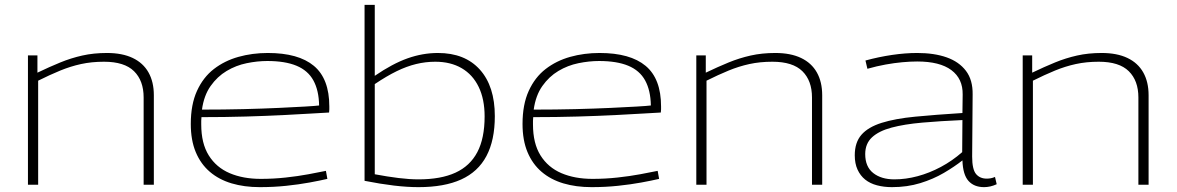

<svg xmlns="http://www.w3.org/2000/svg" viewBox="-20 -760 4841 790"><path d="M95 0V-532H134V-461Q184 -485 228 -503Q272 -521 318.5 -531.5Q365 -542 420 -542Q483 -542 526 -521.5Q569 -501 591 -462Q613 -423 613 -368V0H571V-359Q571 -428 531.5 -467Q492 -506 408 -506Q357 -506 313.5 -496.5Q270 -487 227.5 -469.5Q185 -452 137 -428V0Z M1049 10Q985 10 933 -5.5Q881 -21 843.5 -53Q806 -85 785.5 -134Q765 -183 765 -250Q765 -330 790.5 -386Q816 -442 860 -476Q904 -510 961 -526Q1018 -542 1082 -542Q1208 -542 1271.5 -489Q1335 -436 1335 -322Q1335 -317 1335 -310Q1335 -303 1334 -297Q1312 -296 1264 -293Q1216 -290 1146.5 -286.5Q1077 -283 991.5 -280.5Q906 -278 809 -278Q808 -270 808 -263Q808 -256 808 -248Q808 -170 839 -120.5Q870 -71 925 -47.5Q980 -24 1053 -24Q1105 -24 1155.5 -29.5Q1206 -35 1249 -43Q1292 -51 1321 -57L1327 -24Q1297 -17 1253.5 -9Q1210 -1 1158 4.5Q1106 10 1049 10ZM811 -309Q901 -309 981.5 -311Q1062 -313 1126.5 -316Q1191 -319 1234 -321.5Q1277 -324 1293 -326Q1292 -388 1269.5 -429Q1247 -470 1200 -489.5Q1153 -509 1080 -509Q1039 -509 995 -500Q951 -491 912.5 -468Q874 -445 846.5 -406Q819 -367 811 -309Z M1480 -16V-740H1522V-448Q1595 -498 1657 -520Q1719 -542 1782 -542Q1893 -542 1954.5 -473.5Q2016 -405 2016 -282Q2016 -183 1981.5 -118Q1947 -53 1877.5 -21.5Q1808 10 1702 10Q1655 10 1600.5 3.5Q1546 -3 1480 -16ZM1522 -43Q1575 -33 1620 -27.5Q1665 -22 1702 -22Q1794 -22 1854 -49.5Q1914 -77 1944 -134Q1974 -191 1974 -281Q1974 -352 1949.5 -402.5Q1925 -453 1879.5 -479.5Q1834 -506 1771 -506Q1731 -506 1692 -496.5Q1653 -487 1612 -467Q1571 -447 1522 -414Z M2414 10Q2350 10 2298 -5.5Q2246 -21 2208.5 -53Q2171 -85 2150.5 -134Q2130 -183 2130 -250Q2130 -330 2155.5 -386Q2181 -442 2225 -476Q2269 -510 2326 -526Q2383 -542 2447 -542Q2573 -542 2636.5 -489Q2700 -436 2700 -322Q2700 -317 2700 -310Q2700 -303 2699 -297Q2677 -296 2629 -293Q2581 -290 2511.5 -286.5Q2442 -283 2356.5 -280.5Q2271 -278 2174 -278Q2173 -270 2173 -263Q2173 -256 2173 -248Q2173 -170 2204 -120.5Q2235 -71 2290 -47.5Q2345 -24 2418 -24Q2470 -24 2520.5 -29.5Q2571 -35 2614 -43Q2657 -51 2686 -57L2692 -24Q2662 -17 2618.5 -9Q2575 -1 2523 4.5Q2471 10 2414 10ZM2176 -309Q2266 -309 2346.5 -311Q2427 -313 2491.5 -316Q2556 -319 2599 -321.5Q2642 -324 2658 -326Q2657 -388 2634.5 -429Q2612 -470 2565 -489.5Q2518 -509 2445 -509Q2404 -509 2360 -500Q2316 -491 2277.5 -468Q2239 -445 2211.5 -406Q2184 -367 2176 -309Z M2845 0V-532H2884V-461Q2934 -485 2978 -503Q3022 -521 3068.5 -531.5Q3115 -542 3170 -542Q3233 -542 3276 -521.5Q3319 -501 3341 -462Q3363 -423 3363 -368V0H3321V-359Q3321 -428 3281.5 -467Q3242 -506 3158 -506Q3107 -506 3063.5 -496.5Q3020 -487 2977.5 -469.5Q2935 -452 2887 -428V0Z M3497 -121Q3497 -174 3524.5 -205.5Q3552 -237 3607.5 -254.5Q3663 -272 3746 -280Q3829 -288 3940 -295L3941 -371Q3942 -436 3894.5 -471.5Q3847 -507 3754 -507Q3726 -507 3693 -504Q3660 -501 3624 -494.5Q3588 -488 3549 -477L3541 -511Q3596 -526 3650.5 -534Q3705 -542 3754 -542Q3824 -542 3875 -524Q3926 -506 3954.5 -468.5Q3983 -431 3982 -371L3980 -116Q3980 -63 3996 -44Q4012 -25 4040 -25Q4048 -25 4056.5 -26.5Q4065 -28 4074 -32L4081 -2Q4068 4 4055 7Q4042 10 4029 10Q3988 10 3965 -15.5Q3942 -41 3940 -100Q3907 -74 3863.5 -48.5Q3820 -23 3766.5 -6.5Q3713 10 3650 10Q3617 10 3588.5 2.5Q3560 -5 3540 -21Q3520 -37 3508.5 -62Q3497 -87 3497 -121ZM3540 -126Q3540 -74 3573 -48Q3606 -22 3660 -22Q3707 -22 3755.5 -35Q3804 -48 3851 -73Q3898 -98 3939 -134L3940 -266Q3849 -262 3775 -255.5Q3701 -249 3648.5 -235Q3596 -221 3568 -195Q3540 -169 3540 -126Z M4188 0V-532H4227V-461Q4277 -485 4321 -503Q4365 -521 4411.5 -531.5Q4458 -542 4513 -542Q4576 -542 4619 -521.5Q4662 -501 4684 -462Q4706 -423 4706 -368V0H4664V-359Q4664 -428 4624.5 -467Q4585 -506 4501 -506Q4450 -506 4406.5 -496.5Q4363 -487 4320.5 -469.5Q4278 -452 4230 -428V0Z"/></svg>

Font: Georama Expanded ExtraLight
Style: Regular
Weight: 250
Width: 7
Designer: Jean-Baptiste Levee
Foundry: Production Type
Version: Version 1.001